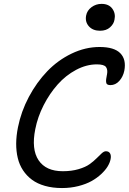

<svg xmlns="http://www.w3.org/2000/svg" viewBox="-20 -951 658 981"><path d="M491.2 -793.9Q454.6 -793.9 434.3 -816.4Q414.1 -838.9 419.9 -871.1Q424.8 -897.5 447.5 -914.3Q470.2 -931.2 499 -931.2Q536.1 -931.2 554 -906.5Q571.8 -881.8 564.9 -850.1Q561.5 -828.6 542.2 -811.3Q522.9 -793.9 491.2 -793.9ZM296.9 9.8Q249 9.8 210 -1.2Q170.9 -12.2 143.6 -32.5Q116.2 -52.7 97.7 -80.8Q79.1 -108.9 70.8 -143.6Q62.5 -178.2 62.7 -217.8Q63 -257.3 71.8 -300.8Q87.9 -381.3 127.4 -455.8Q167 -530.3 221.4 -586.9Q275.9 -643.6 345.9 -677.2Q416 -710.9 488.8 -710.9Q563.5 -710.9 594.7 -679Q626 -647 615.2 -589.8Q608.9 -559.1 589.6 -537.6Q570.3 -516.1 543.9 -516.1Q533.7 -516.1 528.3 -519.8Q522.9 -523.4 522.2 -531.7Q521.5 -540 522.5 -546.9Q523.4 -553.7 525.9 -566.9Q526.4 -570.3 526.9 -571.8Q531.2 -595.2 521.5 -608.6Q511.7 -622.1 475.1 -622.1Q421.4 -622.1 368.7 -594Q315.9 -565.9 274.7 -519.5Q233.4 -473.1 202.9 -413.3Q172.4 -353.5 160.2 -291Q139.6 -188 177.2 -132.1Q214.8 -76.2 300.8 -76.2Q345.7 -76.2 381.3 -86.7Q417 -97.2 437.7 -112.1Q458.5 -127 473.4 -142.1Q488.3 -157.2 499.8 -167.7Q511.2 -178.2 521 -178.2Q536.1 -178.2 542.5 -167Q548.8 -155.8 544.9 -137.2Q541.5 -119.6 529.8 -100.3Q518.1 -81.1 496.8 -61.3Q475.6 -41.5 447.8 -25.9Q419.9 -10.3 380.4 -0.2Q340.8 9.8 296.9 9.8Z"/></svg>

Font: Shantell Sans Normal
Style: Italic
Weight: 400
Italic angle: -11.31°
Designer: Stephen Nixon, Anya Danilova, Shantell Martin
Foundry: Arrow Type
Version: Version 1.006;[559af2be0]